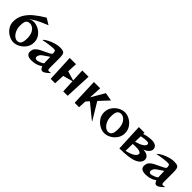

<svg xmlns="http://www.w3.org/2000/svg" viewBox="339 -2285 3786 3786"><g transform="rotate(45 2231.5 -392.5)"><path d="M38 -278Q38 -390 91 -481Q144 -572 232 -645Q320 -718 452 -798L584 -717Q422 -651 348.5 -610.5Q275 -570 203 -510Q247 -540 271 -550Q295 -560 332 -560Q398 -560 466 -525Q534 -490 579 -426Q624 -362 624 -278Q624 -195 579 -128.5Q534 -62 465.5 -25Q397 12 332 12Q266 12 197.5 -25Q129 -62 83.5 -128.5Q38 -195 38 -278ZM362 -60Q418 -60 444.5 -100Q471 -140 471 -238Q471 -322 445 -377.5Q419 -433 380 -459Q341 -485 302 -485Q264 -485 240 -471Q216 -457 203.5 -420.5Q191 -384 191 -318Q191 -241 218 -182Q245 -123 285 -91.5Q325 -60 362 -60Z M692 -88Q692 -109 700 -141Q709 -176 741.5 -205Q774 -234 814 -255Q854 -276 916 -304Q980 -333 1010 -351Q1040 -369 1040 -388Q1040 -432 1029 -447.5Q1018 -463 987 -463Q945 -463 862.5 -453Q780 -443 713 -426L708 -436Q744 -470 805.5 -501Q867 -532 934 -551Q1001 -570 1052 -570Q1116 -570 1145.5 -557.5Q1175 -545 1185.5 -510Q1196 -475 1196 -399V-146Q1196 -108 1203 -93.5Q1210 -79 1233 -79Q1245 -79 1278 -86L1282 -80Q1232 -33 1198 -10Q1164 13 1138 13Q1116 13 1098.5 -5Q1081 -23 1066 -61Q1035 -34 989.5 -15.5Q944 3 893 9Q864 13 833 13Q692 13 692 -88ZM903 -65Q917 -65 924 -67Q958 -75 999 -92Q1040 -109 1054 -126L1048 -301Q1031 -287 986 -259Q940 -230 911.5 -208Q883 -186 869 -160Q855 -132 855 -111Q855 -90 867.5 -77.5Q880 -65 903 -65Z M1335 -557H1510L1500 -349L1697 -291L1685 -557H1860L1834 0H1711L1698 -271L1494 -215L1484 0H1361Z M2221 -234 2161 -169 2152 0H2029L2008 -558H2183L2168 -290L2330 -570L2504 -540L2319 -341L2533 13H2523Z M2571 -278Q2571 -362 2616.5 -429Q2662 -496 2730.5 -533Q2799 -570 2865 -570Q2930 -570 2998.5 -533Q3067 -496 3112 -429Q3157 -362 3157 -278Q3157 -195 3112 -128.5Q3067 -62 2998.5 -25Q2930 12 2865 12Q2799 12 2730.5 -25Q2662 -62 2616.5 -128.5Q2571 -195 2571 -278ZM2895 -60Q2951 -60 2977.5 -100Q3004 -140 3004 -238Q3004 -322 2978 -380.5Q2952 -439 2912.5 -467Q2873 -495 2835 -495Q2779 -495 2751.5 -455.5Q2724 -416 2724 -318Q2724 -241 2751 -182Q2778 -123 2818 -91.5Q2858 -60 2895 -60Z M3263 -557H3420L3419 -520Q3446 -535 3515.5 -546Q3585 -557 3624 -557Q3700 -557 3738 -527.5Q3776 -498 3776 -450Q3776 -439 3775 -433Q3770 -398 3737 -364.5Q3704 -331 3640 -304Q3717 -304 3760.5 -271.5Q3804 -239 3804 -190Q3804 -94 3683 -41Q3562 12 3289 12ZM3641 -188Q3641 -210 3604.5 -225Q3568 -240 3489 -240Q3457 -240 3413 -237L3409 -41Q3525 -66 3583 -105Q3641 -144 3641 -188ZM3626 -430V-437Q3626 -474 3569 -474Q3535 -474 3494 -469Q3453 -464 3418 -455L3414 -300Q3519 -328 3570 -362.5Q3621 -397 3626 -430Z M3873 -88Q3873 -109 3881 -141Q3890 -176 3922.5 -205Q3955 -234 3995 -255Q4035 -276 4097 -304Q4161 -333 4191 -351Q4221 -369 4221 -388Q4221 -432 4210 -447.5Q4199 -463 4168 -463Q4126 -463 4043.5 -453Q3961 -443 3894 -426L3889 -436Q3925 -470 3986.5 -501Q4048 -532 4115 -551Q4182 -570 4233 -570Q4297 -570 4326.5 -557.5Q4356 -545 4366.5 -510Q4377 -475 4377 -399V-146Q4377 -108 4384 -93.5Q4391 -79 4414 -79Q4426 -79 4459 -86L4463 -80Q4413 -33 4379 -10Q4345 13 4319 13Q4297 13 4279.5 -5Q4262 -23 4247 -61Q4216 -34 4170.5 -15.5Q4125 3 4074 9Q4045 13 4014 13Q3873 13 3873 -88ZM4084 -65Q4098 -65 4105 -67Q4139 -75 4180 -92Q4221 -109 4235 -126L4229 -301Q4212 -287 4167 -259Q4121 -230 4092.5 -208Q4064 -186 4050 -160Q4036 -132 4036 -111Q4036 -90 4048.5 -77.5Q4061 -65 4084 -65Z"/></g></svg>

Font: Tiejili SC
Style: Regular
Weight: 400
Designer: Buernia
Foundry: Ershou Xiaoxi Press
Version: Version 1.100